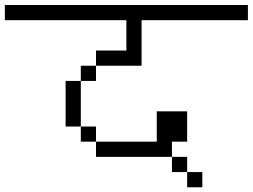

<svg xmlns="http://www.w3.org/2000/svg" viewBox="-20 -708 1040 790"><path d="M812.5 62.5V0H750V62.5ZM1000 -625V-687.5H0V-625H500Q500 -625 500 -500H375V-437.5H312.5V-375H250V-187.5H312.5V-125H375V-62.5H687.5V0H750V-62.5H687.5V-125H750Q750 -125 750 -250H625Q625 -250 625 -125H375V-187.5H312.5V-375H375V-437.5H562.5V-625Z"/></svg>

Font: Unifont
Style: Regular
Weight: 500
Version: Version 15.1.04